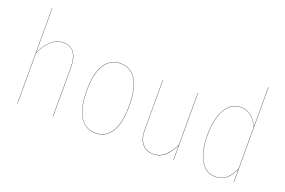

<svg xmlns="http://www.w3.org/2000/svg" viewBox="-96 -1052 2057 1384"><g transform="rotate(20 933.0 -360.5)"><path d="M267.1 -526.9Q323.2 -526.9 350.1 -487.3Q377 -447.8 377 -377.9V0H375V-377.9Q375 -447.3 348.9 -486.1Q322.8 -524.9 267.1 -524.9Q166.5 -524.9 104 -387.2V0H102.1V-730H104V-391.1Q167 -526.9 267.1 -526.9Z M704.6 -526.9Q781.7 -526.9 824.2 -461.2Q866.7 -395.5 866.7 -262.2Q866.7 -125 823.7 -58.1Q780.8 8.8 702.6 8.8Q625 8.8 582.3 -57.9Q539.6 -124.5 539.6 -257.8Q539.6 -394 583.3 -460.4Q627 -526.9 704.6 -526.9ZM541.5 -257.8Q541.5 -125 583.5 -59.1Q625.5 6.8 702.6 6.8Q779.8 6.8 822.3 -59.8Q864.7 -126.5 864.7 -262.2Q864.7 -394.5 823 -459.7Q781.2 -524.9 704.6 -524.9Q627.9 -524.9 584.7 -458.7Q541.5 -392.6 541.5 -257.8Z M1300.3 -517.1V0H1298.3V-116.2Q1242.2 8.8 1147 8.8Q1090.8 8.8 1060.1 -29.3Q1029.3 -67.4 1029.3 -133.8V-517.1H1031.2V-133.8Q1031.2 -68.4 1061.5 -30.8Q1091.8 6.8 1147 6.8Q1240.7 6.8 1298.3 -120.1V-517.1Z M1761.7 -730H1763.7V0H1761.7V-99.6Q1738.3 -48.3 1705.8 -19.8Q1673.3 8.8 1623 8.8Q1550.3 8.8 1508.5 -59.3Q1466.8 -127.4 1466.8 -256.8Q1466.8 -382.3 1509.5 -454.6Q1552.2 -526.9 1628.9 -526.9Q1676.8 -526.9 1710.2 -497.1Q1743.7 -467.3 1761.7 -424.3ZM1623 6.8Q1673.3 6.8 1705.3 -22Q1737.3 -50.8 1761.7 -104V-420.4Q1743.2 -465.3 1710 -495.1Q1676.8 -524.9 1628.9 -524.9Q1553.2 -524.9 1511 -453.4Q1468.8 -381.8 1468.8 -256.8Q1468.8 -128.4 1509.8 -60.8Q1550.8 6.8 1623 6.8Z"/></g></svg>

Font: Fira Sans Compressed Two
Style: Regular
Weight: 100
Width: 1
Designer: Carrois Corporate & Edenspiekermann AG
Foundry: Carrois Corporate GbR & Edenspiekermann AG
Version: Version 4.203;PS 004.203;hotconv 1.0.88;makeotf.lib2.5.64775